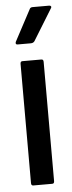

<svg xmlns="http://www.w3.org/2000/svg" viewBox="-52 -726 283 754"><g transform="rotate(-5 90.0 -349.0)"><path d="M48 0Q40 0 40 -10V-480Q40 -490 48 -490H123Q131 -490 131 -480V-10Q131 0 123 0ZM35 -557Q30 -557 28.5 -560Q27 -563 29 -568L94 -690Q97 -698 106 -698H172Q177 -698 179 -694.5Q181 -691 177 -686L102 -564Q97 -557 87 -557Z"/></g></svg>

Font: Sofia Sans Extra Condensed SemiBold
Style: Regular
Weight: 600
Designer: Botio Nikoltchev, Ani Petrova
Foundry: lettersoup
Version: Version 4.101